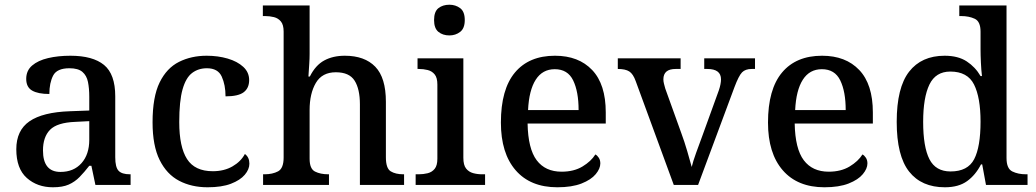

<svg xmlns="http://www.w3.org/2000/svg" viewBox="-20 -783 4388 813"><path d="M204 10Q138 10 93.5 -29.5Q49 -69 49 -151Q49 -231 105 -269.5Q161 -308 276 -312L358 -315V-373Q358 -409 352.5 -436Q347 -463 329 -478.5Q311 -494 274 -494Q221 -494 205 -463Q189 -432 189 -385Q141 -385 116 -399.5Q91 -414 91 -449Q91 -484 116 -505.5Q141 -527 183.5 -537Q226 -547 278 -547Q373 -547 420.5 -508Q468 -469 468 -375V-117Q468 -75 482 -60Q496 -45 530 -45H533V0H384L367 -81H358Q337 -54 317 -33.5Q297 -13 271 -1.5Q245 10 204 10ZM236 -55Q292 -55 325 -92Q358 -129 358 -191V-270L299 -267Q222 -264 192 -233.5Q162 -203 162 -146Q162 -55 236 -55Z M859 10Q791 10 738.5 -17.5Q686 -45 656 -105.5Q626 -166 626 -265Q626 -373 656 -434Q686 -495 738 -521Q790 -547 855 -547Q903 -547 944 -535Q985 -523 1010 -500Q1035 -477 1035 -444Q1035 -410 1012 -392.5Q989 -375 935 -375Q935 -423 919 -458.5Q903 -494 856 -494Q820 -494 793.5 -474Q767 -454 753 -404.5Q739 -355 739 -266Q739 -161 772 -109.5Q805 -58 881 -58Q929 -58 964.5 -78.5Q1000 -99 1017 -131Q1036 -117 1036 -90Q1036 -66 1016.5 -43Q997 -20 958 -5Q919 10 859 10Z M1094 0V-45H1100Q1134 -45 1157.5 -57.5Q1181 -70 1181 -116V-649Q1181 -678 1169.5 -692Q1158 -706 1140 -710.5Q1122 -715 1102 -715H1093V-760H1291V-555Q1291 -535 1289.5 -512.5Q1288 -490 1287 -474.5Q1286 -459 1286 -459H1292Q1316 -507 1353 -527Q1390 -547 1440 -547Q1524 -547 1569 -500.5Q1614 -454 1614 -352V-117Q1614 -70 1634.5 -57.5Q1655 -45 1688 -45H1691V0H1504V-341Q1504 -406 1481.5 -441.5Q1459 -477 1402 -477Q1344 -477 1317.5 -432Q1291 -387 1291 -317V-111Q1291 -68 1314 -56.5Q1337 -45 1370 -45H1373V0Z M1883 -633Q1855 -633 1836.5 -648Q1818 -663 1818 -698Q1818 -734 1836.5 -748.5Q1855 -763 1883 -763Q1909 -763 1928.5 -748.5Q1948 -734 1948 -698Q1948 -663 1928.5 -648Q1909 -633 1883 -633ZM1740 0V-45H1753Q1773 -45 1791 -49.5Q1809 -54 1820.5 -68Q1832 -82 1832 -111V-425Q1832 -454 1820.5 -468Q1809 -482 1791 -486.5Q1773 -491 1753 -491H1748V-536H1942V-115Q1942 -84 1953.5 -69.5Q1965 -55 1983 -50Q2001 -45 2021 -45H2034V0Z M2340 10Q2226 10 2163.5 -62Q2101 -134 2101 -264Q2101 -405 2160.5 -476Q2220 -547 2330 -547Q2430 -547 2487.5 -486.5Q2545 -426 2545 -307V-260H2214Q2216 -153 2252.5 -104.5Q2289 -56 2358 -56Q2410 -56 2446.5 -78Q2483 -100 2501 -129Q2509 -125 2515.5 -115Q2522 -105 2522 -91Q2522 -69 2502.5 -45.5Q2483 -22 2442.5 -6Q2402 10 2340 10ZM2430 -317Q2430 -395 2407 -442.5Q2384 -490 2329 -490Q2277 -490 2248.5 -445.5Q2220 -401 2216 -317Z M2672 -439Q2661 -470 2644.5 -480.5Q2628 -491 2596 -491V-536H2862V-491H2841Q2789 -491 2789 -447Q2789 -438 2791.5 -428.5Q2794 -419 2797 -408L2865 -219Q2878 -184 2890 -143Q2902 -102 2909 -76Q2914 -98 2927.5 -135.5Q2941 -173 2953 -205L3024 -401Q3033 -428 3033 -447Q3033 -491 2975 -491H2962V-536H3177V-491H3163Q3136 -491 3122 -476.5Q3108 -462 3090 -414L2936 0H2833Z M3471 10Q3357 10 3294.5 -62Q3232 -134 3232 -264Q3232 -405 3291.5 -476Q3351 -547 3461 -547Q3561 -547 3618.5 -486.5Q3676 -426 3676 -307V-260H3345Q3347 -153 3383.5 -104.5Q3420 -56 3489 -56Q3541 -56 3577.5 -78Q3614 -100 3632 -129Q3640 -125 3646.5 -115Q3653 -105 3653 -91Q3653 -69 3633.5 -45.5Q3614 -22 3573.5 -6Q3533 10 3471 10ZM3561 -317Q3561 -395 3538 -442.5Q3515 -490 3460 -490Q3408 -490 3379.5 -445.5Q3351 -401 3347 -317Z M3981 10Q3882 10 3829.5 -56.5Q3777 -123 3777 -267Q3777 -412 3829.5 -479.5Q3882 -547 3980 -547Q4037 -547 4073.5 -523Q4110 -499 4132 -461H4138Q4135 -486 4133.5 -518Q4132 -550 4132 -574V-649Q4132 -692 4107.5 -703.5Q4083 -715 4050 -715H4042V-760H4242V-114Q4242 -69 4266.5 -57Q4291 -45 4324 -45H4331V0H4155L4139 -87H4134Q4111 -42 4075 -16Q4039 10 3981 10ZM4005 -57Q4078 -57 4105 -109Q4132 -161 4132 -268Q4132 -370 4104.5 -425Q4077 -480 4004 -480Q3942 -480 3915.5 -425Q3889 -370 3889 -267Q3889 -161 3915.5 -109Q3942 -57 4005 -57Z"/></svg>

Font: Noto Serif Tamil Medium
Style: Regular
Weight: 500
Designer: Indian Type Foundry, Tom Grace, and the Monotype Design Team
Foundry: Monotype Imaging Inc.
Version: Version 2.004; ttfautohint (v1.8.4.7-5d5b)